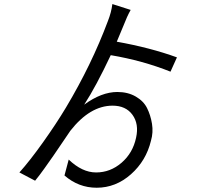

<svg xmlns="http://www.w3.org/2000/svg" viewBox="-20 -842 1017 932"><path d="M549.8 -395.5Q600.6 -395.5 638.7 -373.5Q676.8 -351.6 693.8 -317.4Q710.9 -283.2 717.8 -241.2Q724.6 -199.2 712.9 -159.2Q689.5 -61.5 615.7 3.9Q542 69.3 449.2 69.3Q361.3 69.3 293 9.8L313.5 -67.4Q378.9 -4.9 446.3 -4.9Q515.6 -4.9 570.3 -52.2Q625 -99.6 640.6 -173.8Q655.3 -240.2 623 -284.7Q590.8 -329.1 526.4 -329.1Q417 -329.1 321.3 -207Q311.5 -193.4 285.2 -153.8Q258.8 -114.3 239.7 -86.9Q220.7 -59.6 195.3 -23.9Q169.9 11.7 150.4 35.2L74.2 -4.9Q125 -61.5 189 -151.4Q252.9 -241.2 299.8 -319.3Q424.8 -528.3 503.9 -740.2Q520.5 -782.2 525.4 -822.3L614.3 -793.9Q596.7 -762.7 579.1 -716.8Q573.2 -702.1 562 -675.8Q550.8 -649.4 546.9 -639.6Q710 -610.4 838.9 -563.5L807.6 -494.1Q672.9 -547.9 517.6 -574.2Q446.3 -422.9 388.7 -334Q472.7 -395.5 549.8 -395.5Z"/></svg>

Font: Min Sans
Style: Regular
Weight: 400
Designer: Jinseong-Kim, NotoSansCJK, Nunito
Foundry: Jinseong-Kim
Version: Version 1.400;Glyphs 3.1.2 (3151)